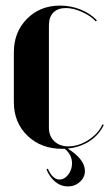

<svg xmlns="http://www.w3.org/2000/svg" viewBox="-20 -525 393 690"><path d="M29.8 -336.9Q29.8 -409.7 76.9 -457.3Q124 -504.9 195.8 -504.9Q233.9 -504.9 269 -491Q304.2 -477.1 328.1 -452.1L324.2 -448.2Q305.7 -468.3 274.4 -482.2Q243.2 -496.1 216.8 -496.1Q187.5 -496.1 171.6 -479.7Q155.8 -463.4 155.8 -434.1V-65.9Q155.8 -36.1 175 -17.6Q194.3 1 226.1 1Q262.2 1 298.1 -22.2Q334 -45.4 348.1 -78.1L353 -76.2Q336.4 -40.5 302.2 -18.1Q268.1 4.4 223.1 8.8Q285.2 47.4 285.2 89.8Q285.2 112.3 267.1 128.7Q249 145 224.1 145Q199.2 145 179.2 128.9Q159.2 112.8 147 84L151.9 81.1Q168.9 120.1 193.8 120.1Q211.9 120.1 225.3 102.5Q238.8 85 238.8 62Q238.8 31.2 212.9 9.8H203.1Q127.4 9.8 78.6 -37.4Q29.8 -84.5 29.8 -158.2Z"/></svg>

Font: Moniqa Black Display
Style: Regular
Weight: 900
Designer: Rajesh Rajput
Foundry: Rajesh Rajput
Version: Version 1.000